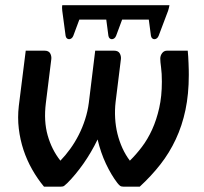

<svg xmlns="http://www.w3.org/2000/svg" viewBox="-20 -700 765 720"><path d="M684 -510Q685 -500 685.8 -487.8Q686.5 -475.5 687 -463Q687.5 -450.5 687.8 -438.8Q688 -427 688 -419Q688 -347 675.5 -287.8Q663 -228.5 639.2 -177.8Q615.5 -127 581.5 -83.5Q547.5 -40 504 0H443Q434.5 0 430 -3.5Q425.5 -7 420 -14Q397 -44 377.2 -86Q357.5 -128 346 -177Q322.5 -128.5 292.8 -86.2Q263 -44 232.5 -13.5Q225 -6.5 220.8 -3.2Q216.5 0 208 0H145Q120.5 -29.5 100.8 -64.2Q81 -99 68.2 -137.5Q55.5 -176 50.5 -217.5Q45.5 -259 50.5 -302.5L76.5 -510H146.5Q162.5 -510 168 -500.2Q173.5 -490.5 172.5 -479L152 -314Q143.5 -246 158.8 -192.2Q174 -138.5 206.5 -97.5Q225.5 -117 243.2 -141.5Q261 -166 275.2 -194Q289.5 -222 299.2 -252.5Q309 -283 313 -314L337 -510H407.5Q423 -510 428.8 -500.2Q434.5 -490.5 433.5 -479L413.5 -317.5Q410 -287 411.8 -256.8Q413.5 -226.5 420.5 -198.2Q427.5 -170 439.2 -144.2Q451 -118.5 467 -97.5Q490.5 -120.5 512.2 -149.2Q534 -178 550.5 -214.2Q567 -250.5 577 -294.8Q587 -339 587 -393.5Q587 -425.5 584 -447.2Q581 -469 581 -480Q581 -491.5 588 -500.8Q595 -510 606.5 -510ZM615.5 -680.5Q614.5 -674 613.2 -669.8Q612 -665.5 610.5 -660L575 -566Q572.5 -559.5 568 -556.2Q563.5 -553 559 -553Q554.5 -553 550.8 -556.2Q547 -559.5 546 -566L538 -626.5H438L415.5 -566Q413 -559.5 408.5 -556.2Q404 -553 399.5 -553Q395 -553 391.2 -556.2Q387.5 -559.5 386.5 -566L378.5 -626.5H277.5L255 -566Q252.5 -559.5 248 -556.2Q243.5 -553 239 -553Q234.5 -553 230.8 -556.2Q227 -559.5 226 -566L213.5 -659.5Q213 -664.5 212.8 -669.2Q212.5 -674 213.5 -680.5Z"/></svg>

Font: Lato SemiBold
Style: Italic
Weight: 600
Italic angle: -7°
Designer: Lukasz Dziedzic with Adam Twardoch and Botio Nikoltchev
Foundry: tyPoland Lukasz Dziedzic
Version: Version 2.015; 2015-08-06; http://www.latofonts.com/